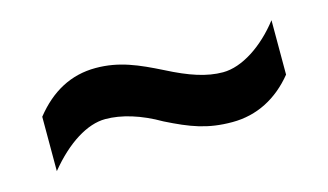

<svg xmlns="http://www.w3.org/2000/svg" viewBox="-35 -502 513 300"><g transform="rotate(-15 221.5 -352.5)"><path d="M210 -314C248 -295 274 -285 314 -285C354 -285 388 -303 414 -335V-423C387 -388 351 -364 320 -364C294 -364 267 -373 232 -391C196 -409 167 -422 129 -422C89 -422 56 -404 29 -370V-282C60 -320 94 -341 123 -341C149 -341 179 -332 210 -314Z"/></g></svg>

Font: Noto Sans Arabic UI XCn Md
Style: Regular
Weight: 500
Width: 2
Designer: Monotype Design Team, Nadine Chahine and Nizar Qandah
Foundry: Monotype Imaging Inc.
Version: Version 2.010